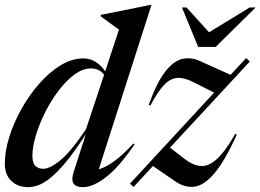

<svg xmlns="http://www.w3.org/2000/svg" viewBox="-21 -763 1077 794"><path d="M535.5 -166Q471.5 -72 417.5 -30.5Q363.5 11 322 11Q263 11 283.5 -51.5L334 -208Q288.5 -137.5 252.8 -94.2Q217 -51 188.8 -28.2Q160.5 -5.5 137.8 2.8Q115 11 95.5 11Q53 11 26 -14.5Q-1 -40 -1 -86.5Q-1 -137.5 17.2 -196.2Q35.5 -255 67.8 -312.5Q100 -370 141.5 -417.2Q183 -464.5 229.8 -493Q276.5 -521.5 323.5 -521.5Q377 -521.5 414 -468L471 -640.5Q457.5 -650 436.8 -665.2Q416 -680.5 395 -696L396 -701.5L602.5 -743H605.5L387.5 -63Q412 -69 447.5 -93.5Q483 -118 530.5 -169.5ZM113 -119Q113 -89 125.2 -77Q137.5 -65 158 -65Q185.5 -65 228.8 -100.2Q272 -135.5 334.5 -228.5L409.5 -454Q398 -468.5 384.5 -474.2Q371 -480 355 -480Q321 -480 286.5 -454.5Q252 -429 220.8 -387.5Q189.5 -346 165.2 -297.5Q141 -249 127 -202Q113 -155 113 -119ZM516.5 -3.5 864.5 -380 779.5 -423Q741.5 -442.5 712.5 -440.8Q683.5 -439 657.2 -411.5Q631 -384 601 -327L594 -329Q627 -421.5 661.8 -466.2Q696.5 -511 732.8 -519.2Q769 -527.5 806 -510.5L932.5 -453.5L997 -523L1012 -508.5L682 -152.5L741.5 -106.5Q802 -59.5 849.5 -85.8Q897 -112 951.5 -209L958.5 -207Q908.5 -96 865.2 -45.8Q822 4.5 782.8 9Q743.5 13.5 706 -11.5L611.5 -76.5L531.5 10ZM1036 -732 871 -569H798.5L731.5 -732H750.5L843.5 -629.5L1011.5 -732Z"/></svg>

Font: Newsreader 72pt Medium
Style: Italic
Weight: 500
Italic angle: -17°
Designer: Hugues Gentile
Foundry: Production Type
Version: Version 1.003; ttfautohint (v1.8.3)